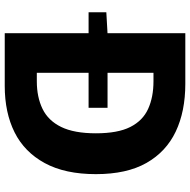

<svg xmlns="http://www.w3.org/2000/svg" viewBox="-16 -766 783 790"><g transform="rotate(90 375.0 -371.5)"><path d="M31 -345V-418L119 -423H424V-345ZM117 0V-743H325Q439 -743 522 -703.5Q605 -664 651 -583Q697 -502 697 -375Q697 -248 651.5 -164.5Q606 -81 525 -40.5Q444 0 334 0ZM280 -132H315Q380 -132 428.5 -155.5Q477 -179 503 -232.5Q529 -286 529 -375Q529 -465 503 -516.5Q477 -568 428.5 -590Q380 -612 315 -612H280Z"/></g></svg>

Font: Noto Sans KR Thin ExtraBold
Style: Regular
Weight: 800
Version: Version 2.004-H2;hotconv 1.0.118;makeotfexe 2.5.65603